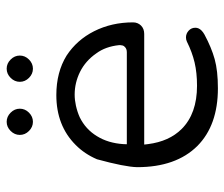

<svg xmlns="http://www.w3.org/2000/svg" viewBox="-70 -622 692 593"><g transform="rotate(-90 276.5 -326.0)"><path d="M433.1 -304.7Q433.1 -303.7 433.1 -301Q433.1 -298.3 432.1 -294.2Q431.2 -290 427.2 -286.6Q421.4 -280.8 411.1 -280.8H127L127.4 -291.5Q130.4 -338.4 151.9 -373Q173.3 -408.2 210.4 -426.3Q226.6 -433.6 246.1 -438Q263.7 -441.9 280.3 -441.9Q316.9 -441.9 350.6 -425.3Q384.8 -408.2 407.7 -375Q428.7 -346.7 433.1 -304.7ZM486.8 -69.3Q486.8 -81.5 477.8 -89.8Q468.8 -98.1 457 -98.1Q449.7 -98.1 443.8 -95.2Q411.6 -79.1 379.6 -71.5Q347.7 -64 307.6 -64Q221.7 -64 174.3 -111.3Q135.7 -149.9 127.4 -215.3L126 -227.1H467.8Q483.9 -227.1 493.7 -237.1Q503.4 -247.1 503.4 -261.7Q503.4 -327.6 476.1 -381.8Q449.2 -435.1 400.9 -466.8Q349.6 -498.5 278.8 -498.5Q184.6 -498.5 125 -439Q97.2 -411.6 80.6 -373Q57.1 -287.1 56.2 -249Q56.2 -128.9 121.6 -63Q185.5 0.5 299.8 0.5Q354 0.5 389.9 -9.5Q425.8 -19.5 465.8 -41Q480.5 -49.3 484.9 -59.6Q486.8 -64 486.8 -69.3ZM332 -583Q344.2 -570.8 360.4 -570.8Q376.5 -570.8 388.7 -583Q400.9 -595.2 400.9 -611.3Q400.9 -627.4 388.7 -639.6Q376.5 -651.9 360.4 -651.9Q344.2 -651.9 332 -639.6Q319.8 -627.4 319.8 -611.3Q319.8 -595.2 332 -583ZM168 -583Q180.2 -570.8 196.3 -570.8Q212.4 -570.8 224.6 -583Q236.8 -595.2 236.8 -611.3Q236.8 -627.4 224.6 -639.6Q212.4 -651.9 196.3 -651.9Q180.2 -651.9 168 -639.6Q155.8 -627.4 155.8 -611.3Q155.8 -595.2 168 -583Z"/></g></svg>

Font: YuPearl-ExtraLight
Style: ExtraLight
Weight: 200
Designer: Max Yao
Foundry: Max-Everyday
Version: Version 1.011; ttfautohint (v1.8.3)